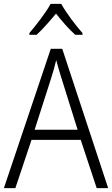

<svg xmlns="http://www.w3.org/2000/svg" viewBox="-20 -967 577 987"><path d="M295 -947H240C217 -903 165 -837 131 -797V-788H168C200 -817 237 -860 268 -897C298 -859 334 -817 367 -788H404V-797C372 -833 319 -902 295 -947ZM477 0H536L300 -716H241L0 0H59L142 -248H395ZM297 -562 379 -300H158L242 -562C251 -590 261 -624 269 -658C277 -627 289 -587 297 -562Z"/></svg>

Font: Noto Sans Ethiopic SemiCondensed Light
Style: Regular
Weight: 300
Width: 4
Designer: Monotype Design Team
Foundry: Monotype Imaging Inc.
Version: Version 2.102